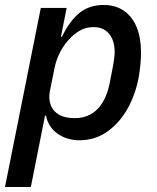

<svg xmlns="http://www.w3.org/2000/svg" viewBox="-33 -552 630 772"><path d="M-13 200 131 -520H235L212 -404H216Q247 -468 286.5 -500Q326 -532 384 -532Q432 -532 466 -508Q500 -484 517 -441.5Q534 -399 534 -341Q534 -317 531.5 -292Q529 -267 525 -243Q512 -172 479.5 -114.5Q447 -57 398 -22.5Q349 12 286 12Q236 12 198.5 -14.5Q161 -41 152 -87H148L91 200ZM267 -77Q323 -77 358.5 -113Q394 -149 408 -217L422 -290Q424 -302 426 -316.5Q428 -331 428 -344Q428 -373 418.5 -395Q409 -417 390.5 -430Q372 -443 343 -443Q312 -443 288 -429Q264 -415 244 -393Q223 -370 208 -341Q193 -312 186 -277L167 -183Q162 -154 171 -129.5Q180 -105 204 -91Q228 -77 267 -77Z"/></svg>

Font: IBM Plex Sans Medium
Style: Italic
Weight: 500
Italic angle: -11.31°
Designer: Mike Abbink, Paul van der Laan, Pieter van Rosmalen
Foundry: Bold Monday
Version: Version 3.201